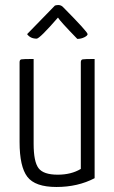

<svg xmlns="http://www.w3.org/2000/svg" viewBox="-20 -735 455 765"><path d="M199 -713Q207 -715 212 -715Q224 -715 232 -706Q329 -608 329 -599Q329 -593 316 -586.5Q303 -580 288 -580Q218 -652 211 -665Q138 -581 126 -581Q101 -581 88 -599ZM357 -25Q290 10 205 10Q120 10 89 -30.5Q58 -71 58 -169V-487Q58 -497 65 -498.5Q72 -500 114 -500V-162Q114 -91 133.5 -65Q153 -39 210 -39Q264 -39 302 -62V-487Q302 -497 309.5 -498.5Q317 -500 357 -500Z"/></svg>

Font: Yanone Kaffeesatz Light
Style: Regular
Weight: 300
Designer: Yanone (Cyrillic: Daniel Pouzeot)
Foundry: Yanone
Version: Version 1.003;PS 001.003;hotconv 1.0.88;makeotf.lib2.5.64775